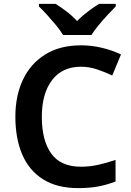

<svg xmlns="http://www.w3.org/2000/svg" viewBox="-20 -957 675 987"><path d="M396 -614Q300 -614 247.5 -545Q195 -476 195 -356Q195 -235 243.5 -167.5Q292 -100 396 -100Q441 -100 484 -109.5Q527 -119 574 -135V-24Q530 -7 485 1.5Q440 10 382 10Q273 10 201 -35.5Q129 -81 94 -163.5Q59 -246 59 -357Q59 -465 98 -547.5Q137 -630 212.5 -677Q288 -724 397 -724Q450 -724 503 -711.5Q556 -699 602 -677L557 -569Q519 -587 478.5 -600.5Q438 -614 396 -614ZM304 -777Q291 -800 268.5 -827Q246 -854 222.5 -880Q199 -906 180 -924V-937H266Q292 -921 321.5 -898.5Q351 -876 376 -849Q403 -876 433 -898.5Q463 -921 489 -937H575V-924Q557 -906 533 -880Q509 -854 486.5 -827Q464 -800 450 -777Z"/></svg>

Font: Noto Sans Sora Sompeng SemiBold
Style: Regular
Weight: 600
Version: Version 2.101